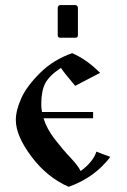

<svg xmlns="http://www.w3.org/2000/svg" viewBox="-20 -718 496 752"><path d="M215.8 -570.3H275.4C281.9 -570.3 285.2 -573.6 285.2 -580.1V-687.5C285.2 -690.1 284.2 -692.5 282.2 -694.8C280.3 -697.1 278 -698.2 275.4 -698.2H215.8C213.2 -698.2 210.9 -697.1 209 -694.8C207 -692.5 206.1 -690.1 206.1 -687.5V-580.1C206.1 -573.6 209.3 -570.3 215.8 -570.3ZM274.4 -381.8 372.1 -432.6C336.9 -467.8 300.5 -493.5 262.7 -509.8C213.9 -492.8 171.9 -467 136.7 -432.1C101.6 -397.3 77 -364.1 63 -332.5C49 -300.9 42 -272.8 42 -248C42 -207 62.3 -159.3 103 -105C143.7 -50.6 192.4 -11.1 249 13.7C316.7 -10.4 371.1 -49.5 412.1 -103.5L357.4 -124C349.6 -98 329.1 -72.6 295.9 -47.9C290 -60.9 276.7 -78.5 255.9 -100.6C235 -122.7 214.4 -147.1 193.8 -173.8C173.3 -200.5 158.9 -227.5 150.4 -254.9H344.7V-279.3H144.5C142.6 -289.1 141.6 -299.2 141.6 -309.6C141.6 -344.1 146.8 -371.4 157.2 -391.6C167.6 -411.8 188.2 -432 218.8 -452.1C224 -443 242.5 -419.6 274.4 -381.8Z"/></svg>

Font: TriodPostnaja
Style: Medium
Weight: 500
Version: 20110805; ttfautohint (v0.96) -l 8 -r 50 -G 200 -x 14 -w "G"